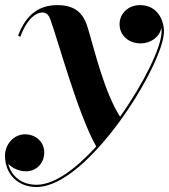

<svg xmlns="http://www.w3.org/2000/svg" viewBox="-55 -490 678 770"><path d="M91.5 260C299 260 602.5 -233.5 602.5 -363.5C602.5 -410.5 575.5 -469.5 506.5 -469.5C459.5 -469.5 424.5 -436 424.5 -393C424.5 -349 459.5 -316 509.5 -316C549 -316 585.5 -341.5 592 -378.5C593 -373 593 -368 593 -363C593 -302 522 -156.5 426.5 -22C364 -119.5 324.5 -286.5 298 -375.5C282 -431 252 -469.5 175.5 -469.5C106.5 -469.5 50.5 -436.5 17.5 -346.5L26.5 -342.5C53.5 -416.5 91 -440 114.5 -440C135.5 -440 142.5 -423.5 146.5 -413C174 -340.5 258 -29.5 331 97.5C250.5 186 164 251 91.5 251C31.5 251 -10 216.5 -22 166.5C-6 185.5 23 197 50 197C89 197 122.5 166 122.5 122C122.5 73.5 81.5 48.5 46.5 48.5C-1.5 48.5 -35 90.5 -35 134.5C-35 206 14.5 260 91.5 260Z"/></svg>

Font: Bodoni* 24pt
Style: Bold Italic
Weight: 700
Italic angle: -13°
Version: Version 2.3